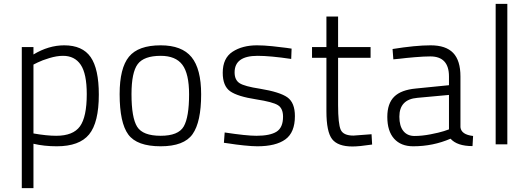

<svg xmlns="http://www.w3.org/2000/svg" viewBox="-20 -742 2716 987"><path d="M92 225V-500H152V-462Q230 -509 310 -509Q404 -509 446 -448.5Q488 -388 488 -256Q488 -112 438 -51Q388 10 272 10Q207 10 152 -3V225ZM304 -455Q272 -455 234 -443.5Q196 -432 174 -421L152 -410V-56Q220 -44 269 -44Q356 -44 391 -92.5Q426 -141 426 -258Q426 -363 395 -409Q364 -455 304 -455Z M806 -509Q915 -509 964.5 -448.5Q1014 -388 1014 -257Q1014 -115 970 -52.5Q926 10 806 10Q684 10 639.5 -50.5Q595 -111 595 -258Q595 -392 643 -450.5Q691 -509 806 -509ZM806 -44Q897 -44 924.5 -92Q952 -140 952 -257Q952 -363 917.5 -409Q883 -455 806 -455Q720 -455 688 -412.5Q656 -370 656 -258Q656 -137 685 -90.5Q714 -44 806 -44Z M1479 -492 1477 -439Q1369 -455 1304 -455Q1186 -455 1186 -370Q1186 -331 1211.5 -314.5Q1237 -298 1316 -286Q1419 -269 1457.5 -241.5Q1496 -214 1496 -145Q1496 -61 1447 -25.5Q1398 10 1303 10Q1276 10 1233 5.5Q1190 1 1160 -4L1131 -8L1135 -61Q1247 -44 1298 -44Q1368 -44 1401.5 -65Q1435 -86 1435 -142Q1435 -185 1408.5 -201.5Q1382 -218 1298 -231Q1201 -246 1163 -273Q1125 -300 1125 -368Q1125 -443 1175.5 -476Q1226 -509 1301 -509Q1335 -509 1379.5 -504.5Q1424 -500 1452 -496Z M1885 -445H1718V-202Q1718 -105 1731.5 -75Q1745 -45 1797 -45L1890 -52L1893 1Q1827 11 1792 11Q1717 11 1687.5 -26.5Q1658 -64 1658 -170V-445H1584V-500H1658V-657H1718V-500H1885Z M2347 -349V-88Q2351 -50 2412 -43L2409 9Q2330 9 2296 -29Q2206 10 2104 10Q2041 10 2006 -29Q1971 -68 1971 -141Q1971 -210 2006.5 -245Q2042 -280 2118 -287L2288 -304V-349Q2288 -452 2192 -452Q2160 -452 2112.5 -448Q2065 -444 2034 -440L2002 -437L1998 -490Q2116 -509 2194 -509Q2272 -509 2309.5 -470Q2347 -431 2347 -349ZM2288 -254 2125 -239Q2033 -231 2033 -142Q2033 -94 2053.5 -68.5Q2074 -43 2111 -43Q2149 -43 2193 -51.5Q2237 -60 2262 -68L2288 -77Z M2528 0V-722H2588V0Z"/></svg>

Font: TitilliumText22L Lt
Style: Thin
Weight: 300
Designer: Campivisivi
Foundry: Campivisivi
Version: 1.000